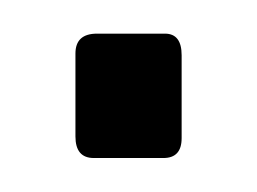

<svg xmlns="http://www.w3.org/2000/svg" viewBox="-20 -93 151 113"><path d="M76.2 0Q86.9 0 86.9 -11.7Q86.9 -28.3 86.9 -60.5Q86.9 -73.2 77.1 -73.2Q63.5 -73.2 37.1 -73.2Q24.4 -73.2 24.4 -61.5Q24.4 -45.9 24.4 -12.7Q24.4 0 35.2 0Q48.8 0 76.2 0Z"/></svg>

Font: Lega 2020-21MOD
Style: Regular
Weight: 400
Designer: SIL Open Font License
Foundry: SIL Open Font License
Version: Version 1.00;July 1, 2020;FontCreator 13.0.0.2670 32-bit